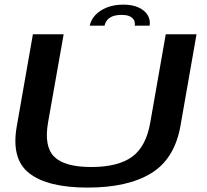

<svg xmlns="http://www.w3.org/2000/svg" viewBox="-20 -826 914 849"><path d="M367.5 3.5Q544.5 3.5 648.2 -59.8Q752 -123 778 -269.5L849 -674.5H713L644.5 -284.5Q626 -177.5 563.8 -132.5Q501.5 -87.5 383.5 -87.5Q266 -87.5 220 -132.8Q174 -178 192.5 -284.5L261.5 -674.5H125.5L54.5 -269.5Q28 -123 109.5 -59.8Q191 3.5 367.5 3.5ZM526 -805.5Q484 -805.5 452.2 -792.8Q420.5 -780 401 -758.8Q381.5 -737.5 377 -712.5H442.5Q445 -725.5 453.2 -736.2Q461.5 -747 477 -753.5Q492.5 -760 518 -760Q541.5 -760 554.5 -753.5Q567.5 -747 572.8 -736.2Q578 -725.5 576 -712.5H641.5Q646 -737.5 633.2 -758.8Q620.5 -780 593 -792.8Q565.5 -805.5 526 -805.5Z"/></svg>

Font: Anybody Expanded Medium
Style: Italic
Weight: 500
Width: 7
Italic angle: -10°
Version: Version 1.113;gftools[0.9.25]